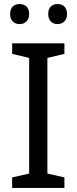

<svg xmlns="http://www.w3.org/2000/svg" viewBox="-20 -928 379 948"><path d="M30 -859C30 -825 51 -809 77 -809C102 -809 124 -825 124 -859C124 -894 102 -908 77 -908C51 -908 30 -894 30 -859ZM218 -859C218 -825 239 -809 264 -809C289 -809 311 -825 311 -859C311 -894 289 -908 264 -908C239 -908 218 -894 218 -859ZM298 0V-52L214 -71V-642L298 -662V-714H40V-662L124 -642V-71L40 -52V0Z"/></svg>

Font: Noto Sans Cuneiform
Style: Regular
Weight: 400
Designer: Monotype Design Team
Foundry: Monotype Imaging Inc.
Version: Version 2.001